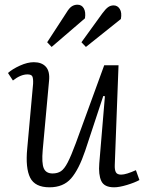

<svg xmlns="http://www.w3.org/2000/svg" viewBox="-20 -784 624 818"><path d="M14 -473Q33 -490 65 -504.5Q97 -519 124 -519Q158 -519 175.5 -499.5Q193 -480 189 -440L162 -145Q157 -89 166.5 -67Q176 -45 204 -45Q225 -45 239.5 -54.5Q254 -64 268.5 -92Q283 -120 303 -174L424 -506H485L469 -82Q468 -61 473.5 -50.5Q479 -40 496 -40Q507 -40 523 -45Q539 -50 559 -59L574 -17Q554 -6 521 4Q488 14 466 14Q424 14 411.5 -13Q399 -40 403 -88L427 -374L420 -375L343 -142Q316 -62 283 -24Q250 14 191 14Q129 14 108.5 -27Q88 -68 96 -151L121 -427Q122 -449 118 -458Q114 -467 97 -467Q68 -467 35 -441ZM263 -730Q275 -750 286 -757Q297 -764 310 -764Q328 -764 337 -748.5Q346 -733 342 -706L200 -584L181 -604ZM416 -727Q430 -746 440.5 -753.5Q451 -761 464 -761Q481 -761 490.5 -745.5Q500 -730 495 -703L346 -584L327 -604Z"/></svg>

Font: Literata 12pt Light
Style: Italic
Weight: 300
Italic angle: -2°
Designer: Latin by Veronika Burian and Jose Scaglione. Greek by Irene Vlachou. Cyrillic by Vera Evstafieva
Foundry: TypeTogether
Version: Version 3.002